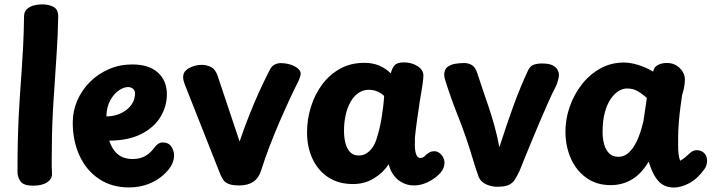

<svg xmlns="http://www.w3.org/2000/svg" viewBox="-20 -840 3270 879"><path d="M90.1 -765Q90.1 -786 102.9 -798.1Q115.8 -810.2 134.8 -815.1Q153.9 -820 171.9 -820Q203.7 -820 225.1 -808.4Q246.4 -796.9 246.4 -765Q245.4 -681.9 238.9 -588.4Q232.4 -495 226.4 -399Q222.4 -341 219.9 -281.5Q217.4 -222 217.4 -163Q217.4 -134 216.8 -107.7Q216.1 -81.4 218.1 -46.8Q219.9 -22.3 197.1 -6.2Q174.3 10 131.2 10Q88.1 10 74.1 -9.3Q60.1 -28.6 60.1 -54Q60.1 -131.9 61.6 -194.4Q63.1 -257 65.6 -308.5Q68.1 -360 71.1 -402Q75.1 -459 79.1 -514.7Q83.1 -570.4 86.1 -631.7Q89.1 -693 90.1 -765Z M313 -279Q313 -332 333.9 -380Q354.8 -428 391.9 -465Q429.1 -502 478.7 -523.5Q528.3 -545 585 -545Q661.6 -545 702.8 -507.9Q744 -470.9 744 -407.9Q744 -354.6 715.7 -306.4Q687.4 -258.3 629.2 -227.7Q571 -197 480 -196Q490.3 -166.2 505.7 -147.5Q521 -128.8 541.3 -120.4Q561.7 -112 586.8 -112Q620.7 -112 644.1 -125.3Q667.6 -138.7 684.3 -160.9Q695.3 -175.9 704.8 -181.9Q714.3 -187.9 724.3 -187.9Q751.7 -187.9 764.3 -168.9Q777 -149.9 777 -129Q777 -109 766.9 -87.2Q756.8 -65.4 729 -40Q699.6 -13.1 659.1 2.5Q618.6 18.1 570.8 18.1Q491.1 18.1 432.9 -21.2Q374.8 -60.4 343.9 -127.7Q313 -195 313 -279ZM467 -307.1Q493.1 -307.1 516.9 -314.9Q540.8 -322.7 559 -337Q577.2 -351.3 587.6 -370.1Q598 -388.9 598 -411.4Q598 -426.6 588.7 -434Q579.3 -441.4 566.1 -441.4Q546.7 -441.4 523.9 -425.9Q501.2 -410.3 484.7 -380.6Q468.2 -350.9 467 -307.1Z M829.1 -445.4Q823.6 -458.8 820.7 -470.2Q817.8 -481.7 818.6 -490.3Q819.6 -514.3 846.5 -528.7Q873.4 -543.1 903.9 -543.1Q927.2 -543.1 947.2 -532.4Q967.1 -521.7 977 -490.9L1076.9 -192.1Q1107.3 -281.3 1142.2 -364Q1177 -446.7 1216.6 -523Q1225.1 -538.7 1238 -544.8Q1250.9 -551 1265.6 -551Q1287.7 -551 1308.4 -544.7Q1329.1 -538.4 1342.8 -527.4Q1356.6 -516.3 1356.6 -502Q1356.6 -498 1353.6 -488.1Q1350.6 -478.1 1345.6 -467.1Q1329.6 -436.1 1307.1 -387.8Q1284.6 -339.4 1260.2 -283.2Q1235.9 -227 1214.1 -170.1Q1192.3 -113.1 1177 -64.1Q1165 -24.8 1140.1 -8Q1115.1 8.8 1075.6 9Q1045.9 9 1029.1 2.9Q1012.3 -3.1 1004 -14.1Q995.7 -25.1 988.6 -41.9Z M1385.7 -234Q1385.7 -294.6 1403.7 -351.6Q1421.7 -408.7 1455.4 -453.8Q1489.2 -499 1537.6 -525.7Q1586 -552.3 1647.6 -552.3Q1686.9 -552.3 1716.2 -539.7Q1745.6 -527.1 1769.1 -504.1Q1774.1 -526.1 1785.9 -540.3Q1797.8 -554.4 1828.6 -554.4Q1864.9 -554.4 1892.1 -536.9Q1919.3 -519.3 1918.3 -492.4Q1917.3 -465.3 1909 -418.7Q1900.7 -372 1894.7 -327Q1892.7 -313 1889.4 -291Q1886.2 -269 1883.7 -247.5Q1881.2 -226 1879.7 -211Q1878.9 -195.9 1879.2 -173.2Q1879.4 -150.6 1885.2 -133.6Q1891 -116.7 1905 -116.7Q1912.9 -116.7 1918.8 -120.8Q1924.7 -124.9 1931.1 -131.6Q1940.8 -139.4 1948.3 -143.6Q1955.9 -147.7 1968.2 -147.7Q1981.6 -147.7 1993.5 -138.3Q2005.4 -128.9 2011.7 -112.8Q2018 -96.7 2012.3 -77.2Q2007.7 -58.2 1986.1 -38.2Q1964.4 -18.1 1934.9 -4.6Q1905.4 9 1875.6 9Q1846.8 9 1822.8 -3.4Q1798.9 -15.8 1782.6 -37.5Q1766.2 -59.2 1759.7 -88.1Q1733.6 -48.8 1691.3 -23.1Q1649.1 2.6 1596 2.6Q1529.7 2.6 1482.8 -28.3Q1435.9 -59.2 1410.8 -112.6Q1385.7 -166 1385.7 -234ZM1554.9 -241.1Q1554.9 -209.2 1561.7 -183.7Q1568.6 -158.1 1583.4 -143.1Q1598.2 -128.1 1622.3 -128.1Q1641.8 -128.1 1657.1 -137.5Q1672.4 -146.9 1684.3 -163.4Q1696.2 -180 1703.3 -202Q1711 -225.4 1716.9 -250.4Q1722.9 -275.3 1727.1 -301.2Q1731.3 -327.1 1734.3 -352.3Q1737.3 -377.4 1738.6 -401.1Q1724.7 -414.1 1706.9 -421.5Q1689.1 -428.9 1668.7 -428.9Q1642 -428.9 1620.9 -414.3Q1599.8 -399.7 1585.1 -374Q1570.4 -348.3 1562.7 -314.3Q1554.9 -280.2 1554.9 -241.1Z M2019.9 -468Q2017.1 -475.3 2015.3 -483.6Q2013.6 -491.9 2013.6 -497.4Q2013.6 -522.1 2028.4 -533.4Q2043.3 -544.8 2064.8 -548.1Q2086.3 -551.4 2104.6 -551.4Q2125.6 -551.4 2140.8 -541.7Q2156.1 -532 2164 -508Q2176 -470.8 2189.7 -431.1Q2203.3 -391.4 2217.5 -349.2Q2231.7 -307 2244.3 -261.4Q2256.9 -215.8 2266.2 -165.7Q2282.6 -217 2298.7 -264.7Q2314.9 -312.4 2330.9 -356.3Q2346.9 -400.1 2363.6 -440.5Q2380.2 -480.9 2397.6 -517.6Q2407.2 -537.9 2423.2 -543.7Q2439.1 -549.4 2462 -549.4Q2492.6 -549.4 2509.2 -541.2Q2525.8 -533 2532.3 -520.8Q2538.9 -508.6 2538.9 -496.6Q2538.9 -489.3 2536.5 -479.1Q2534.1 -468.8 2530.5 -458.5Q2526.9 -448.2 2521.7 -438.4Q2507.7 -411.8 2489.1 -369.8Q2470.4 -327.8 2450.1 -280.1Q2429.8 -232.3 2411.3 -187.3Q2392.9 -142.3 2378.9 -108.2Q2364.9 -74 2359.7 -60.3Q2347.1 -32.6 2335.7 -15.9Q2324.3 0.7 2306.6 7.8Q2288.8 15 2254.3 15Q2232 15 2207.6 4.8Q2183.2 -5.3 2172.2 -27.9Q2165.7 -45.3 2157.8 -69.4Q2149.9 -93.4 2141.9 -121Q2113.4 -216 2078.7 -303.5Q2043.9 -391 2019.9 -468Z M3064.8 18.6Q3041.1 18.6 3020.4 8.9Q2999.7 -0.8 2982.2 -26.4Q2964.7 -52.1 2949.7 -100.1Q2916 -43.6 2872.3 -18Q2828.6 7.6 2775.9 7.6Q2711.8 7.6 2665.2 -25.3Q2618.7 -58.2 2593.7 -114.1Q2568.7 -170 2568.7 -238Q2568.7 -295 2588.1 -350.9Q2607.4 -406.8 2643.1 -452.8Q2678.8 -498.9 2728 -526.3Q2777.2 -553.7 2836.7 -553.7Q2865.7 -553.7 2901.2 -542.9Q2936.7 -532.1 2970.2 -512.1Q2974 -532.9 2991.6 -542.3Q3009.2 -551.7 3032.7 -551.7Q3059 -551.7 3077.4 -539.9Q3095.9 -528.1 3105.7 -510.9Q3115.6 -493.7 3115.6 -476Q3115.6 -467 3114.4 -456.6Q3113.3 -446.2 3110.6 -433.5Q3107.8 -420.8 3102.7 -403.6Q3100.2 -386.8 3095.5 -352.7Q3090.8 -318.6 3087.7 -280.1Q3084.6 -241.6 3084.6 -212.7Q3084.6 -193.7 3084.5 -173.7Q3084.4 -153.8 3086.4 -136Q3088.3 -118.2 3093.6 -104.1Q3108.4 -112.6 3115.8 -118.9Q3123.1 -125.2 3130.1 -131.7Q3142.3 -143.6 3151 -148Q3159.7 -152.4 3169 -152.4Q3190.7 -152.4 3203.9 -139.1Q3217.1 -125.8 3217.1 -103.2Q3217.1 -93.9 3213.8 -83.1Q3210.6 -72.2 3204.2 -64.7Q3172.4 -20.7 3135 -1.1Q3097.6 18.6 3064.8 18.6ZM2811.9 -122.1Q2835.8 -122.1 2856.6 -139.6Q2877.4 -157.1 2895.3 -193.7Q2913.1 -230.3 2926.1 -288L2941.4 -391.4Q2913.7 -415.8 2894.4 -425.3Q2875.2 -434.9 2850.1 -434.9Q2831.6 -434.9 2812.1 -423.2Q2792.7 -411.6 2775.8 -386.9Q2759 -362.3 2748.8 -324.6Q2738.7 -286.8 2738.7 -234Q2738.7 -205.8 2745.7 -180Q2752.8 -154.2 2768.6 -138.2Q2784.3 -122.1 2811.9 -122.1Z"/></svg>

Font: Playpen Sans Arabic
Style: Regular
Weight: 400
Designer: Azza Alameddine, Laura Meseguer, Veronika Burian, José Scaglione
Foundry: TypeTogether
Version: Version 2.000